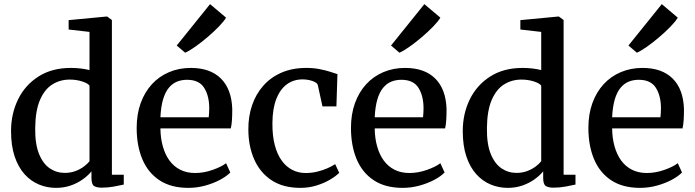

<svg xmlns="http://www.w3.org/2000/svg" viewBox="-20 -899 3364 930"><path d="M251.5 11Q208 11 168.8 -5.2Q129.5 -21.5 99 -55.2Q68.5 -89 51 -141Q33.5 -193 33.5 -264Q33.5 -348 67.5 -417.5Q101.5 -487 166.5 -528.5Q231.5 -570 323.5 -570Q348.5 -570 371.5 -567.2Q394.5 -564.5 413.5 -559.5V-744.5L312.5 -756V-801.5L496.5 -819H499L522 -802V-52.5H579.5V-5Q559 -0.5 530.8 4.8Q502.5 10 473 10Q448.5 10 435.8 2Q423 -6 423 -37.5V-69Q406 -48 380.2 -29.8Q354.5 -11.5 321.8 -0.2Q289 11 251.5 11ZM293.5 -61.5Q321.5 -61.5 345 -70.2Q368.5 -79 386.2 -92.2Q404 -105.5 413.5 -118V-484Q406 -495.5 378 -504.5Q350 -513.5 317.5 -513.5Q271 -513.5 233.5 -490Q196 -466.5 173.8 -415Q151.5 -363.5 150.5 -279Q149.5 -201.5 169 -153.5Q188.5 -105.5 221.2 -83.5Q254 -61.5 293.5 -61.5Z M892.5 11Q808 11 752.2 -26Q696.5 -63 669.2 -128.5Q642 -194 642 -279.5Q642 -345.5 661.2 -399Q680.5 -452.5 715.5 -490.8Q750.5 -529 798.8 -549.5Q847 -570 904 -570Q998.5 -570 1050.2 -518.5Q1102 -467 1105 -370.5Q1105 -340 1103.5 -317.2Q1102 -294.5 1098 -277H757Q757.5 -229.5 768.8 -189.8Q780 -150 801 -121.2Q822 -92.5 853.2 -76.8Q884.5 -61 925 -61Q967 -61 1009.8 -76Q1052.5 -91 1075 -108.5L1095.5 -63.5Q1077.5 -45 1045.8 -28Q1014 -11 974 0Q934 11 892.5 11ZM757 -331H991Q992 -339.5 992.8 -352Q993.5 -364.5 993.5 -374Q993.5 -434.5 969 -473.5Q944.5 -512.5 886 -512.5Q859.5 -512.5 837.2 -503.5Q815 -494.5 797.8 -473.8Q780.5 -453 770 -418Q759.5 -383 757 -331ZM876.5 -644 836 -678.5 997.5 -879 1075 -813.5Q1064.5 -795.5 1040 -770.2Q1015.5 -745 985 -719Q954.5 -693 925.8 -672.8Q897 -652.5 877.5 -644Z M1435.5 11Q1351 11 1295 -26.2Q1239 -63.5 1211 -127.8Q1183 -192 1183 -272Q1182.5 -334.5 1200.8 -388.5Q1219 -442.5 1254.8 -483.2Q1290.5 -524 1343 -547Q1395.5 -570 1464 -570Q1499 -570 1528 -564.2Q1557 -558.5 1578.8 -551.5Q1600.5 -544.5 1614.5 -540L1609.5 -383.5H1542L1519.5 -486.5Q1517.5 -495 1506 -501.2Q1494.5 -507.5 1478.2 -511Q1462 -514.5 1446 -514.5Q1402.5 -514.5 1369.8 -490.8Q1337 -467 1318.5 -420Q1300 -373 1299.5 -302.5Q1299 -241.5 1311 -196Q1323 -150.5 1344.8 -120.8Q1366.5 -91 1396 -76Q1425.5 -61 1460 -61Q1491 -61 1517.8 -67.8Q1544.5 -74.5 1566.5 -84.2Q1588.5 -94 1603.5 -104L1623 -62Q1607 -45.5 1578 -28.5Q1549 -11.5 1512.2 -0.2Q1475.5 11 1435.5 11Z M1930.5 11Q1846 11 1790.2 -26Q1734.5 -63 1707.2 -128.5Q1680 -194 1680 -279.5Q1680 -345.5 1699.2 -399Q1718.5 -452.5 1753.5 -490.8Q1788.5 -529 1836.8 -549.5Q1885 -570 1942 -570Q2036.5 -570 2088.2 -518.5Q2140 -467 2143 -370.5Q2143 -340 2141.5 -317.2Q2140 -294.5 2136 -277H1795Q1795.5 -229.5 1806.8 -189.8Q1818 -150 1839 -121.2Q1860 -92.5 1891.2 -76.8Q1922.5 -61 1963 -61Q2005 -61 2047.8 -76Q2090.5 -91 2113 -108.5L2133.5 -63.5Q2115.5 -45 2083.8 -28Q2052 -11 2012 0Q1972 11 1930.5 11ZM1795 -331H2029Q2030 -339.5 2030.8 -352Q2031.5 -364.5 2031.5 -374Q2031.5 -434.5 2007 -473.5Q1982.5 -512.5 1924 -512.5Q1897.5 -512.5 1875.2 -503.5Q1853 -494.5 1835.8 -473.8Q1818.5 -453 1808 -418Q1797.5 -383 1795 -331ZM1914.5 -644 1874 -678.5 2035.5 -879 2113 -813.5Q2102.5 -795.5 2078 -770.2Q2053.5 -745 2023 -719Q1992.5 -693 1963.8 -672.8Q1935 -652.5 1915.5 -644Z M2439.5 11Q2396 11 2356.8 -5.2Q2317.5 -21.5 2287 -55.2Q2256.5 -89 2239 -141Q2221.5 -193 2221.5 -264Q2221.5 -348 2255.5 -417.5Q2289.5 -487 2354.5 -528.5Q2419.5 -570 2511.5 -570Q2536.5 -570 2559.5 -567.2Q2582.5 -564.5 2601.5 -559.5V-744.5L2500.5 -756V-801.5L2684.5 -819H2687L2710 -802V-52.5H2767.5V-5Q2747 -0.5 2718.8 4.8Q2690.5 10 2661 10Q2636.5 10 2623.8 2Q2611 -6 2611 -37.5V-69Q2594 -48 2568.2 -29.8Q2542.5 -11.5 2509.8 -0.2Q2477 11 2439.5 11ZM2481.5 -61.5Q2509.5 -61.5 2533 -70.2Q2556.5 -79 2574.2 -92.2Q2592 -105.5 2601.5 -118V-484Q2594 -495.5 2566 -504.5Q2538 -513.5 2505.5 -513.5Q2459 -513.5 2421.5 -490Q2384 -466.5 2361.8 -415Q2339.5 -363.5 2338.5 -279Q2337.5 -201.5 2357 -153.5Q2376.5 -105.5 2409.2 -83.5Q2442 -61.5 2481.5 -61.5Z M3080.5 11Q2996 11 2940.2 -26Q2884.5 -63 2857.2 -128.5Q2830 -194 2830 -279.5Q2830 -345.5 2849.2 -399Q2868.5 -452.5 2903.5 -490.8Q2938.5 -529 2986.8 -549.5Q3035 -570 3092 -570Q3186.5 -570 3238.2 -518.5Q3290 -467 3293 -370.5Q3293 -340 3291.5 -317.2Q3290 -294.5 3286 -277H2945Q2945.5 -229.5 2956.8 -189.8Q2968 -150 2989 -121.2Q3010 -92.5 3041.2 -76.8Q3072.5 -61 3113 -61Q3155 -61 3197.8 -76Q3240.5 -91 3263 -108.5L3283.5 -63.5Q3265.5 -45 3233.8 -28Q3202 -11 3162 0Q3122 11 3080.5 11ZM2945 -331H3179Q3180 -339.5 3180.8 -352Q3181.5 -364.5 3181.5 -374Q3181.5 -434.5 3157 -473.5Q3132.5 -512.5 3074 -512.5Q3047.5 -512.5 3025.2 -503.5Q3003 -494.5 2985.8 -473.8Q2968.5 -453 2958 -418Q2947.5 -383 2945 -331ZM3064.5 -644 3024 -678.5 3185.5 -879 3263 -813.5Q3252.5 -795.5 3228 -770.2Q3203.5 -745 3173 -719Q3142.5 -693 3113.8 -672.8Q3085 -652.5 3065.5 -644Z"/></svg>

Font: Merriweather Medium
Style: Regular
Weight: 500
Version: Version 2.100